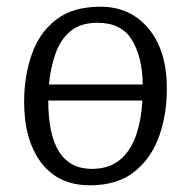

<svg xmlns="http://www.w3.org/2000/svg" viewBox="-20 -539 569 573"><path d="M52 -235Q52 -311 74.5 -376Q97 -441 147 -480Q197 -519 280 -519Q369 -519 423.5 -453.5Q478 -388 478 -274Q478 -197 454.5 -131.5Q431 -66 380.5 -26Q330 14 248 14Q154 14 103 -53.5Q52 -121 52 -235ZM271 -471Q221 -471 191 -446.5Q161 -422 146 -380Q131 -338 126 -287H406Q405 -368 374 -419.5Q343 -471 271 -471ZM254 -35Q306 -35 338.5 -62.5Q371 -90 386.5 -136.5Q402 -183 405 -239H124Q124 -35 254 -35Z"/></svg>

Font: Literata 12pt Light
Style: Italic
Weight: 300
Italic angle: -2°
Designer: Latin by Veronika Burian and Jose Scaglione. Greek by Irene Vlachou. Cyrillic by Vera Evstafieva
Foundry: TypeTogether
Version: Version 3.002